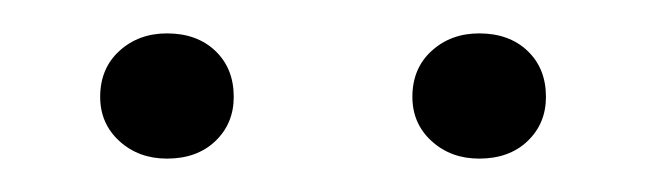

<svg xmlns="http://www.w3.org/2000/svg" viewBox="-20 -868 387 115"><path d="M267 -773Q250 -773 238.5 -783.5Q227 -794 227 -810Q227 -827 238.5 -837.5Q250 -848 267 -848Q285 -848 296 -837.5Q307 -827 307 -810Q307 -794 296 -783.5Q285 -773 267 -773ZM80 -773Q63 -773 51.5 -783.5Q40 -794 40 -810Q40 -827 51.5 -837.5Q63 -848 80 -848Q98 -848 109 -837.5Q120 -827 120 -810Q120 -794 109 -783.5Q98 -773 80 -773Z"/></svg>

Font: Mona Sans ExtraLight Light
Style: Regular
Weight: 300
Version: Version 2.000